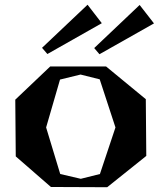

<svg xmlns="http://www.w3.org/2000/svg" viewBox="-20 -783 676 803"><path d="M428.2 0 192.9 -1 45.9 -128.9 43.9 -366.2 189.9 -504.9H423.8L589.8 -368.2L591.8 -130.9ZM155.8 -583 178.2 -557.1 405.8 -686 346.2 -763.2ZM172.9 -250 231.9 -55.2 317.9 -35.2 397.9 -55.2 462.9 -250 397 -451.2 316.9 -471.2 231 -450.2ZM374 -582 396 -556.2 624 -685.1 564 -762.2Z"/></svg>

Font: Ortica Angular Bold
Style: Regular
Weight: 700
Designer: Benedetta Bovani
Foundry: Collletttivo
Version: Version 2.000;Glyphs 3.1.2 (3151)